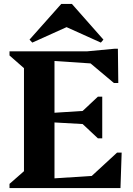

<svg xmlns="http://www.w3.org/2000/svg" viewBox="-20 -949 671 969"><path d="M28 0V-21L101 -85V-605L28 -669V-690H420L558 -703H575L577 -530H555L437 -629L255 -641V-380L397 -389L474 -461H496V-251H474L397 -323L255 -331V-49L443 -61L571 -179H594L588 0ZM143 -734 129 -749 289 -929H343L502 -749L489 -734L316 -812Z"/></svg>

Font: Platypi SemiBold
Style: Regular
Weight: 600
Designer: David Sargent
Foundry: Bolt Cutter Type
Version: Version 1.200; ttfautohint (v1.8.4.7-5d5b)